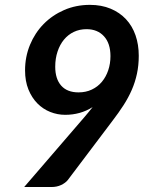

<svg xmlns="http://www.w3.org/2000/svg" viewBox="-20 -750 620 770"><path d="M201.5 -482.5Q201.5 -433.5 225.5 -406.5Q249.5 -379.5 295 -379.5Q324.5 -379.5 348.2 -390.8Q372 -402 388.5 -421.8Q405 -441.5 414 -468Q423 -494.5 423 -525Q423 -576 397 -604.5Q371 -633 327 -633Q299 -633 276 -622Q253 -611 236.5 -591Q220 -571 210.8 -543.2Q201.5 -515.5 201.5 -482.5ZM319.5 -281.5Q328 -291.5 336 -301.2Q344 -311 351.5 -320.5Q327 -305 299.2 -297.2Q271.5 -289.5 241.5 -289.5Q210.5 -289.5 181.5 -301Q152.5 -312.5 130 -335.2Q107.5 -358 94 -391.2Q80.5 -424.5 80.5 -468Q80.5 -522 100.2 -570Q120 -618 154.8 -653.5Q189.5 -689 237.2 -709.8Q285 -730.5 340.5 -730.5Q387 -730.5 423.5 -715.2Q460 -700 485.2 -673Q510.5 -646 523.5 -608.5Q536.5 -571 536.5 -526.5Q536.5 -488 529.2 -454.2Q522 -420.5 508.5 -389.5Q495 -358.5 475.5 -328.2Q456 -298 431.5 -266L251.5 -27.5Q242 -16 225 -8Q208 0 187 0H77Z"/></svg>

Font: Lato 2
Style: Bold Italic
Weight: 700
Italic angle: -7°
Designer: Lukasz Dziedzic with Adam Twardoch and Botio Nikoltchev
Foundry: tyPoland Lukasz Dziedzic
Version: Version 2.015; 2015-08-06; http://www.latofonts.com/